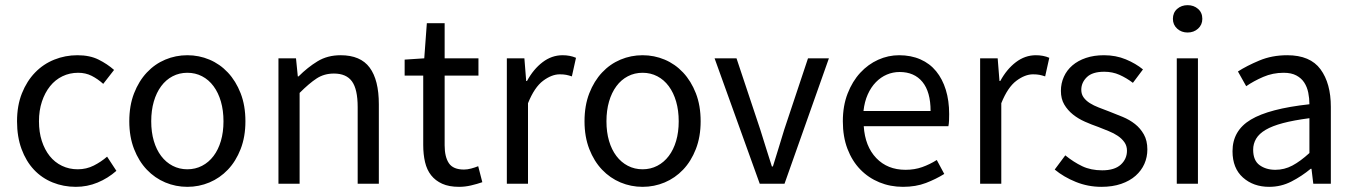

<svg xmlns="http://www.w3.org/2000/svg" viewBox="-20 -712 5248 744"><path d="M274 12Q226 12 184 -5Q142 -22 111.5 -54.5Q81 -87 63.5 -134.5Q46 -182 46 -242Q46 -303 65 -350.5Q84 -398 116 -431Q148 -464 190.5 -481Q233 -498 280 -498Q328 -498 362 -481Q396 -464 422 -441L380 -387Q359 -406 335.5 -418Q312 -430 283 -430Q250 -430 222 -416.5Q194 -403 174 -378Q154 -353 142.5 -318.5Q131 -284 131 -242Q131 -200 142 -166Q153 -132 172.5 -107.5Q192 -83 220 -69.5Q248 -56 281 -56Q315 -56 343.5 -70.5Q372 -85 395 -105L431 -50Q398 -21 358 -4.5Q318 12 274 12Z M706 12Q661 12 620.5 -5Q580 -22 549 -54.5Q518 -87 499.5 -134.5Q481 -182 481 -242Q481 -303 499.5 -350.5Q518 -398 549 -431Q580 -464 620.5 -481Q661 -498 706 -498Q751 -498 791.5 -481Q832 -464 863 -431Q894 -398 912.5 -350.5Q931 -303 931 -242Q931 -182 912.5 -134.5Q894 -87 863 -54.5Q832 -22 791.5 -5Q751 12 706 12ZM706 -56Q737 -56 763 -69.5Q789 -83 807.5 -107.5Q826 -132 836 -166Q846 -200 846 -242Q846 -284 836 -318.5Q826 -353 807.5 -378Q789 -403 763 -416.5Q737 -430 706 -430Q675 -430 649 -416.5Q623 -403 604.5 -378Q586 -353 576 -318.5Q566 -284 566 -242Q566 -200 576 -166Q586 -132 604.5 -107.5Q623 -83 649 -69.5Q675 -56 706 -56Z M1059 0V-486H1127L1134 -416H1137Q1172 -451 1210.5 -474.5Q1249 -498 1300 -498Q1377 -498 1412.5 -450Q1448 -402 1448 -308V0H1366V-297Q1366 -366 1344 -396.5Q1322 -427 1274 -427Q1236 -427 1207 -408Q1178 -389 1141 -352V0Z M1759 12Q1720 12 1693.5 0Q1667 -12 1650.5 -33Q1634 -54 1627 -84Q1620 -114 1620 -150V-419H1548V-481L1624 -486L1634 -622H1703V-486H1834V-419H1703V-149Q1703 -104 1719.5 -79.5Q1736 -55 1778 -55Q1791 -55 1806 -59Q1821 -63 1833 -68L1849 -6Q1829 1 1805.5 6.5Q1782 12 1759 12Z M1944 0V-486H2012L2019 -398H2022Q2047 -444 2082.5 -471Q2118 -498 2160 -498Q2189 -498 2212 -488L2196 -416Q2184 -420 2174 -422Q2164 -424 2149 -424Q2118 -424 2084.5 -399Q2051 -374 2026 -312V0Z M2470 12Q2425 12 2384.5 -5Q2344 -22 2313 -54.5Q2282 -87 2263.5 -134.5Q2245 -182 2245 -242Q2245 -303 2263.5 -350.5Q2282 -398 2313 -431Q2344 -464 2384.5 -481Q2425 -498 2470 -498Q2515 -498 2555.5 -481Q2596 -464 2627 -431Q2658 -398 2676.5 -350.5Q2695 -303 2695 -242Q2695 -182 2676.5 -134.5Q2658 -87 2627 -54.5Q2596 -22 2555.5 -5Q2515 12 2470 12ZM2470 -56Q2501 -56 2527 -69.5Q2553 -83 2571.5 -107.5Q2590 -132 2600 -166Q2610 -200 2610 -242Q2610 -284 2600 -318.5Q2590 -353 2571.5 -378Q2553 -403 2527 -416.5Q2501 -430 2470 -430Q2439 -430 2413 -416.5Q2387 -403 2368.5 -378Q2350 -353 2340 -318.5Q2330 -284 2330 -242Q2330 -200 2340 -166Q2350 -132 2368.5 -107.5Q2387 -83 2413 -69.5Q2439 -56 2470 -56Z M2924 0 2749 -486H2834L2926 -210Q2937 -174 2948.5 -138Q2960 -102 2971 -67H2975Q2986 -102 2997 -138Q3008 -174 3019 -210L3111 -486H3192L3020 0Z M3479 12Q3430 12 3387.5 -5.5Q3345 -23 3313.5 -55.5Q3282 -88 3264 -135Q3246 -182 3246 -242Q3246 -302 3264.5 -349.5Q3283 -397 3313.5 -430Q3344 -463 3383 -480.5Q3422 -498 3464 -498Q3510 -498 3546.5 -482Q3583 -466 3607.5 -436Q3632 -406 3645 -364Q3658 -322 3658 -270Q3658 -257 3657.5 -244.5Q3657 -232 3655 -223H3327Q3332 -145 3375.5 -99.5Q3419 -54 3489 -54Q3524 -54 3553.5 -64.5Q3583 -75 3610 -92L3639 -38Q3607 -18 3568 -3Q3529 12 3479 12ZM3326 -282H3586Q3586 -356 3554.5 -394.5Q3523 -433 3466 -433Q3440 -433 3416.5 -423Q3393 -413 3374 -393.5Q3355 -374 3342.5 -346Q3330 -318 3326 -282Z M3778 0V-486H3846L3853 -398H3856Q3881 -444 3916.5 -471Q3952 -498 3994 -498Q4023 -498 4046 -488L4030 -416Q4018 -420 4008 -422Q3998 -424 3983 -424Q3952 -424 3918.5 -399Q3885 -374 3860 -312V0Z M4248 12Q4196 12 4149 -7Q4102 -26 4067 -55L4108 -110Q4140 -84 4173.5 -68Q4207 -52 4251 -52Q4299 -52 4323 -74Q4347 -96 4347 -128Q4347 -147 4337 -161Q4327 -175 4311.5 -185.5Q4296 -196 4276 -204Q4256 -212 4236 -220Q4210 -229 4184 -240.5Q4158 -252 4137.5 -268.5Q4117 -285 4104 -307Q4091 -329 4091 -360Q4091 -389 4102.5 -414.5Q4114 -440 4135.5 -458.5Q4157 -477 4188 -487.5Q4219 -498 4258 -498Q4304 -498 4342.5 -482Q4381 -466 4409 -443L4370 -391Q4345 -410 4318 -422Q4291 -434 4259 -434Q4213 -434 4191.5 -413Q4170 -392 4170 -364Q4170 -347 4179 -334.5Q4188 -322 4203 -312.5Q4218 -303 4237.5 -295.5Q4257 -288 4278 -280Q4304 -270 4330.5 -259Q4357 -248 4378 -231.5Q4399 -215 4412.5 -191Q4426 -167 4426 -133Q4426 -103 4414.5 -77Q4403 -51 4380.5 -31Q4358 -11 4324.5 0.5Q4291 12 4248 12Z M4540 0V-486H4622V0ZM4582 -586Q4558 -586 4541.5 -601Q4525 -616 4525 -639Q4525 -663 4541.5 -677.5Q4558 -692 4582 -692Q4606 -692 4622.5 -677.5Q4639 -663 4639 -639Q4639 -616 4622.5 -601Q4606 -586 4582 -586Z M4898 12Q4837 12 4796.5 -24Q4756 -60 4756 -126Q4756 -206 4827 -248.5Q4898 -291 5054 -308Q5054 -331 5049.5 -353Q5045 -375 5034 -392Q5023 -409 5003.5 -419.5Q4984 -430 4954 -430Q4912 -430 4875 -414Q4838 -398 4809 -378L4777 -435Q4811 -457 4860 -477.5Q4909 -498 4968 -498Q5057 -498 5097 -443.5Q5137 -389 5137 -298V0H5069L5062 -58H5059Q5024 -29 4984 -8.5Q4944 12 4898 12ZM4922 -54Q4957 -54 4988 -70.5Q5019 -87 5054 -119V-254Q4993 -246 4951.5 -235Q4910 -224 4884.5 -209Q4859 -194 4847.5 -174.5Q4836 -155 4836 -132Q4836 -90 4861 -72Q4886 -54 4922 -54Z"/></svg>

Font: TypoPRO Source Sans Pro
Style: Regular
Weight: 400
Designer: Paul D. Hunt
Foundry: Adobe Systems Incorporated
Version: Version 2.020;PS 2.000;hotconv 1.0.86;makeotf.lib2.5.63406